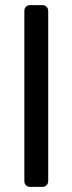

<svg xmlns="http://www.w3.org/2000/svg" viewBox="-20 -730 283 750"><path d="M98 0Q87.8 0 81.4 -6.4Q75.1 -12.7 75.1 -22.9V-687.1Q75.1 -697.3 81.4 -703.6Q87.8 -710 98 -710H145.4Q155.6 -710 161.9 -703.6Q168.3 -697.3 168.3 -687.1V-22.9Q168.3 -12.7 161.9 -6.4Q155.6 0 145.4 0Z"/></svg>

Font: Rubik Light
Style: Regular
Weight: 300
Designer: Hubert and Fischer
Foundry: Hubert and Fischer
Version: Version 2.300;gftools[0.9.30]